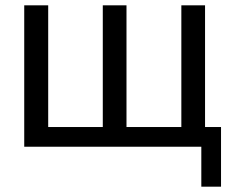

<svg xmlns="http://www.w3.org/2000/svg" viewBox="-20 -551 882 721"><path d="M71 -531H161V-74H366V-531H455V-74H661V-531H750V-74H810V150H736V0H71Z"/></svg>

Font: MongolianScript
Style: Regular
Weight: 400
Designer: Bolorsoft LLC, NUM
Foundry: Bolorsoft LLC
Version: Version 3.2